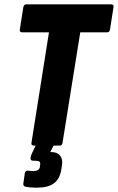

<svg xmlns="http://www.w3.org/2000/svg" viewBox="-20 -675 546 890"><path d="M138 0Q123 0 126 -14L207 -525H84Q69 -525 72 -539L88 -641Q91 -655 102 -655H494Q509 -655 506 -641L490 -539Q488 -525 476 -525H352L270 -14Q268 0 256 0ZM151 195Q136 195 123 194Q110 193 100 191Q87 188 88 177L95 128Q98 115 109 116Q116 117 122 117.5Q128 118 134 118Q162 118 165 98L166 90Q168 78 162.5 74Q157 70 143 70H134Q119 70 122 56Q123 51 124 46.5Q125 42 127 38L162 -35Q168 -49 178 -49H239Q245 -49 247.5 -45.5Q250 -42 246 -35L213 30H219Q246 30 259 47Q272 64 267 93L264 112Q257 155 229.5 175Q202 195 151 195Z"/></svg>

Font: Sofia Sans Condensed Black
Style: Italic
Weight: 900
Italic angle: -9°
Version: Version 4.100